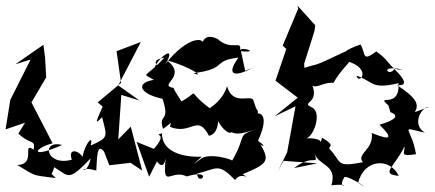

<svg xmlns="http://www.w3.org/2000/svg" viewBox="-30 -629 1562 690"><path d="M36 -149C81 -106 97 -131 91 -91C46 -122 103 -38 32 -36C104 7 82 -1 170 11C119 -50 138 60 165 -28C219 4 213 26 296 -60C280 16 237 -39 316 -16C319 -57 317 -119 344 -84L363 -35L439 -44L481 -16L440 -174L395 -128L406 -288L471 -268L395 -322L476 -478L389 -445L405 -331L321 -261L339 -246C319 -200 305 -174 337 -208C354 -137 363 -136 296 -106C309 -162 258 -85 266 -39C289 -73 208 -115 228 -55C134 -30 118 -128 193 -108C77 -56 89 -96 159 -114L83 -261L136 -351L132 -422L126 -468L25 -398L80 -415L7 -270L-10 -164L60 -188Z M534 -49C563 -9 566 -74 565 -57C554 55 584 -23 641 5C742 -25 683 45 678 -5C752 -23 753 -45 815 18C836 -16 878 23 842 -3C945 -45 940 -54 892 -134C899 -101 941 -94 897 -123C946 -228 892 -223 897 -220C894 -266 904 -195 882 -264C879 -297 808 -242 786 -319C758 -233 673 -234 744 -226C621 -309 704 -307 617 -262C642 -242 594 -303 594 -313C534 -323 647 -353 570 -412C656 -389 711 -347 665 -366C791 -382 729 -411 827 -422C782 -361 810 -349 875 -384L851 -375L836 -445C913 -437 825 -469 831 -442C844 -493 804 -441 752 -489C692 -518 690 -457 698 -430C730 -516 641 -499 564 -398C610 -475 534 -422 522 -377C588 -369 480 -408 561 -422C489 -344 477 -370 523 -342C454 -331 473 -291 554 -274C584 -185 537 -223 556 -166C634 -219 592 -237 581 -173C658 -142 679 -222 721 -141C768 -150 755 -242 740 -227C771 -127 848 -135 763 -202C799 -135 816 -140 911 -171C808 -138 866 -155 801 -46C836 -48 733 -82 696 -61C650 -29 646 -19 695 -66C624 -63 551 -85 552 -150C514 -138 580 -158 523 -94L461 -119L506 6Z M1461 -226C1476 -253 1470 -275 1397 -323C1442 -319 1418 -351 1387 -381C1369 -350 1328 -398 1416 -379C1367 -376 1382 -404 1322 -444C1270 -405 1285 -435 1266 -469C1156 -434 1214 -398 1209 -443C1078 -381 1127 -406 1064 -385L1063 -400L1100 -517L1103 -538L1039 -609L1042 -599L986 -465L999 -453L960 -339L1040 -278L957 -211L1032 -247L1002 -82L969 -14L989 -51L1110 -42L1027 -25C1099 -81 1115 -26 1100 -81C1112 -31 1184 -41 1161 37C1249 27 1175 60 1208 7C1230 4 1319 67 1257 28C1279 -60 1373 -62 1403 3C1335 -4 1386 -26 1424 -103C1425 -79 1404 -65 1465 -75C1449 -174 1399 -175 1497 -152C1448 -182 1484 -245 1512 -245ZM1373 -226C1418 -209 1366 -190 1334 -181C1380 -134 1381 -121 1306 -151C1314 -90 1249 -77 1274 -46C1174 -27 1201 -45 1154 -94C1148 -104 1180 -103 1128 -134C1110 -94 1152 -135 1069 -132C1095 -133 1130 -224 1091 -243C1044 -265 1133 -253 1082 -344C1088 -292 1129 -337 1168 -331C1219 -417 1260 -413 1185 -417C1322 -393 1260 -318 1251 -357C1313 -337 1301 -306 1402 -330C1409 -233 1315 -295 1366 -250Z"/></svg>

Font: Charger Distortion
Style: 2
Weight: 400
Designer: Jasper
Foundry: Cannot Into Space Fonts
Version: Version 0.98